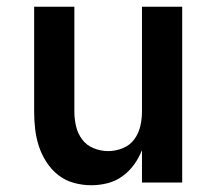

<svg xmlns="http://www.w3.org/2000/svg" viewBox="-20 -540 640 568"><path d="M250 8Q224 8 198.5 1Q173 -6 152.5 -22Q132 -38 117.5 -60.5Q103 -83 95 -107.5Q87 -132 84 -158Q81 -184 81 -210V-520H200V-210Q200 -188 205 -166.5Q210 -145 223 -127.5Q236 -110 257 -101.5Q278 -93 300 -93Q322 -93 343 -101.5Q364 -110 377 -127.5Q390 -145 395 -166.5Q400 -188 400 -210V-520H519V0H400V-96Q391 -73 376.5 -53Q362 -33 342 -18.5Q322 -4 298 2Q274 8 250 8Z"/></svg>

Font: Iosevka Extended
Style: Bold
Weight: 700
Width: 7
Monospace: yes
Designer: Belleve Invis
Foundry: Belleve Invis
Version: Version 32.5.0; ttfautohint (v1.8.4)